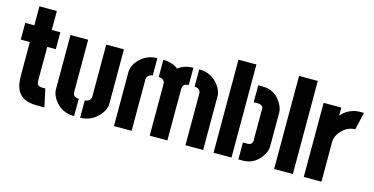

<svg xmlns="http://www.w3.org/2000/svg" viewBox="-72 -1044 2710 1393"><g transform="rotate(15 1283.0 -347.0)"><path d="M13.7 -430.7V-556.6H82V-699.2H212.9V-556.6H277.3V-429.7H212.9V-170.9Q214.8 -135.7 249 -134.8H277.3L306.6 0H248Q120.1 0 91.8 -96.7Q82 -131.8 82 -180.7V-430.7Z M353.5 -147.5V-556.6H486.3V-163.1Q488.3 -126 531.2 -125V4.9Q435.5 4.9 381.8 -70.3Q353.5 -110.4 353.5 -147.5ZM576.2 4.9V-125Q618.2 -129.9 622.1 -163.1V-556.6H754.9V-147.5Q754.9 -101.6 711.9 -54.7Q657.2 3.9 576.2 4.9Z M829.1 0V-405.3Q829.1 -454.1 872.1 -500Q926.8 -556.6 1005.9 -557.6V-427.7Q966.8 -421.9 961.9 -388.7V0ZM1050.8 -427.7V-557.6Q1117.2 -556.6 1164.1 -521.5Q1209 -557.6 1276.4 -557.6V-427.7Q1231.4 -426.8 1230.5 -388.7V0H1097.7V-388.7Q1095.7 -426.8 1050.8 -427.7ZM1320.3 -427.7V-557.6Q1415 -557.6 1469.7 -482.4Q1499 -441.4 1499 -405.3V0H1366.2V-388.7Q1364.3 -426.8 1320.3 -427.7Z M1577.1 0V-699.2H1711.9V0ZM1763.7 0V-127H1798.8Q1804.7 -127 1810.1 -128.4Q1815.4 -129.9 1819.3 -131.8Q1823.2 -133.8 1826.2 -136.7Q1829.1 -139.6 1830.6 -142.6Q1832 -145.5 1833 -147.9Q1834 -150.4 1835 -152.3V-153.3V-403.3Q1835 -415 1820.3 -423.8Q1811.5 -428.7 1799.8 -429.7H1763.7V-556.6H1798.8Q1886.7 -556.6 1936.5 -479.5Q1960.9 -441.4 1961.9 -407.2V-151.4Q1961.9 -107.4 1923.8 -60.5Q1874 -1 1798.8 0Z M2032.2 0V-699.2H2172.9V0Z M2254.9 0V-556.6H2387.7V-495.1Q2421.9 -539.1 2480.5 -555.7Q2501 -561.5 2521.5 -561.5H2556.6L2526.4 -430.7Q2464.8 -429.7 2419.9 -377Q2387.7 -338.9 2387.7 -297.9V0Z"/></g></svg>

Font: Post No Bills Colombo
Style: ExtraBold
Weight: 900
Designer: Kosala Senevirathne, Siva Puranthara, Lasantha Premarathna, Tharique Azeez
Foundry: Mooniak
Version: Version 1.220 ; ttfautohint (v1.5)